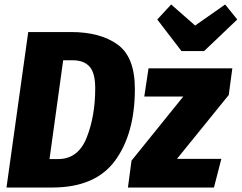

<svg xmlns="http://www.w3.org/2000/svg" viewBox="-20 -837 1079 857"><path d="M582 -440Q582 -241 494 -120.5Q406 0 213 0H9L106 -694H297Q427 -694 504.5 -638.5Q582 -583 582 -440ZM262 -568 201 -127H239Q329 -127 367 -223Q405 -319 405 -443Q405 -512 379.5 -540Q354 -568 304 -568ZM1001 -413 770 -128H968L935 0H551L567 -120L798 -406H624L643 -532H1017ZM1039 -750 891 -609H790L682 -750L744 -817L851 -723L985 -817Z"/></svg>

Font: Fira Sans Condensed ExtraBold
Style: Italic
Weight: 800
Width: 3
Italic angle: -8°
Designer: bBox Type GmbH & Carrois Corporate GbR & Edenspiekermann AG
Foundry: bBox Type GmbH & Carrois Corporate GbR & Edenspiekermann AG
Version: Version 4.301